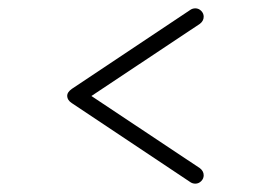

<svg xmlns="http://www.w3.org/2000/svg" viewBox="-20 -568 640 460"><path d="M152 -321Q141 -328 141 -339Q141 -347 152 -355L437 -545Q442 -548 448 -548Q456 -548 462 -542Q468 -536 468 -528Q468 -518 459 -511L199 -338L459 -165Q468 -158 468 -148Q468 -140 462 -134Q456 -128 448 -128Q442 -128 437 -131Z"/></svg>

Font: Tsukimi Rounded Light
Style: Regular
Weight: 300
Designer: Takashi Funayama
Foundry: Takashi Funayama
Version: Version 1.032; ttfautohint (v1.8.3)